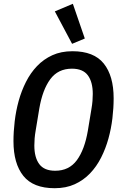

<svg xmlns="http://www.w3.org/2000/svg" viewBox="-20 -980 640 1012"><path d="M269 -920 364 -960 427 -777 360 -749ZM268 12Q155 12 103 -53Q51 -118 51 -236Q51 -286 57.5 -341Q64 -396 78.5 -448.5Q93 -501 117 -548.5Q141 -596 175.5 -632Q210 -668 256 -689Q302 -710 362 -710Q475 -710 527 -645Q579 -580 579 -462Q579 -411 572.5 -356.5Q566 -302 551.5 -249.5Q537 -197 513 -149.5Q489 -102 454.5 -66Q420 -30 374 -9Q328 12 268 12ZM271 -80Q344 -80 385 -135.5Q426 -191 443 -291L462 -406Q466 -429 467.5 -448Q469 -467 469 -485Q469 -548 443 -583Q417 -618 359 -618Q286 -618 245 -562.5Q204 -507 187 -407L168 -292Q164 -269 162.5 -250Q161 -231 161 -213Q161 -150 187 -115Q213 -80 271 -80Z"/></svg>

Font: IBM Plex Mono Medium
Style: Italic
Weight: 500
Italic angle: -9°
Monospace: yes
Designer: Mike Abbink, Paul van der Laan, Pieter van Rosmalen
Foundry: Bold Monday
Version: Version 2.3